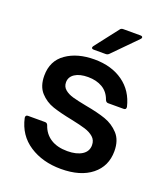

<svg xmlns="http://www.w3.org/2000/svg" viewBox="-141 -863 851 973"><g transform="rotate(20 284.5 -376.0)"><path d="M40 -170V-174Q40 -185 53 -185H144Q156 -185 160 -173Q174 -131 209.5 -108Q245 -85 300 -85Q349 -85 378.5 -103.5Q408 -122 408 -156Q408 -183 389.5 -199Q371 -215 343.5 -223.5Q316 -232 268 -242Q202 -255 160.5 -269Q119 -283 89.5 -315.5Q60 -348 60 -405Q60 -485 120 -527Q180 -569 272 -569Q364 -569 426.5 -524.5Q489 -480 508 -399V-395Q508 -384 495 -384H412Q401 -384 396 -396Q382 -436 349.5 -455Q317 -474 272 -474Q227 -474 201 -457Q175 -440 175 -411Q175 -387 192.5 -372.5Q210 -358 236.5 -350.5Q263 -343 310 -334Q377 -322 420 -307Q463 -292 494 -258.5Q525 -225 525 -166Q525 -85 465 -37Q405 11 300 11Q201 11 130 -35.5Q59 -82 40 -170ZM251 -614Q239 -614 239 -622Q239 -625 243 -631L339 -755Q344 -763 356 -763H448Q460 -763 460 -755Q460 -751 455 -746L332 -621Q325 -614 315 -614Z"/></g></svg>

Font: Open Sauce Two SemiBold
Style: Regular
Weight: 600
Designer: Alfredo Marco Pradil
Foundry: Creative Sauce Fz LLC
Version: Version 1.477